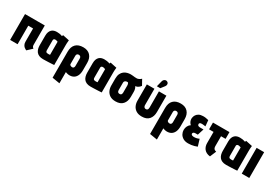

<svg xmlns="http://www.w3.org/2000/svg" viewBox="54 -1863 4606 3224"><g transform="rotate(30 2357.5 -251.5)"><path d="M422 -124V-501H39V0H184V-359H277V-107Q277 -69 290 -45Q303 -21 320 -7.5Q337 6 350 11.5Q363 17 361 17L452 -68Q440 -76 431 -89Q422 -102 422 -124Z M897 -487 770 -514Q766 -506 763.5 -498Q761 -490 761 -490Q755 -493 740 -497.5Q725 -502 703.5 -505.5Q682 -509 654 -509Q626 -509 601 -501.5Q576 -494 556.5 -476Q537 -458 525.5 -428.5Q514 -399 514 -355V-170Q514 -135 522.5 -103.5Q531 -72 549.5 -48Q568 -24 600 -10Q632 4 678 4Q701 4 729 3Q757 2 786 1Q815 0 838.5 -1.5Q862 -3 876.5 -4Q891 -5 891 -5V-390Q891 -407 892 -431.5Q893 -456 897 -487ZM660 -163V-351Q660 -363 664 -369.5Q668 -376 673.5 -379Q679 -382 685.5 -383Q692 -384 696 -384Q701 -384 707 -383Q713 -382 720 -380Q727 -378 733.5 -376Q740 -374 745 -372V-118Q739 -118 733.5 -117Q728 -116 723 -116Q718 -116 712.5 -116Q707 -116 702 -116Q689 -116 679.5 -120Q670 -124 665 -134Q660 -144 660 -163Z M1353 -171V-312Q1353 -404 1304.5 -456Q1256 -508 1168 -508Q1074 -508 1024 -457.5Q974 -407 974 -312V193L1120 217V-1Q1127 3 1136.5 6Q1146 9 1156 11.5Q1166 14 1176.5 15.5Q1187 17 1197 17Q1246 17 1280.5 -4.5Q1315 -26 1334 -68Q1353 -110 1353 -171ZM1208 -313V-172Q1208 -157 1203.5 -146Q1199 -135 1190.5 -129Q1182 -123 1169 -123Q1162 -123 1153.5 -125Q1145 -127 1137.5 -131Q1130 -135 1125 -141.5Q1120 -148 1120 -157V-313Q1120 -329 1125 -339.5Q1130 -350 1140 -355.5Q1150 -361 1163 -361Q1178 -361 1188 -355Q1198 -349 1203 -338.5Q1208 -328 1208 -313Z M1818 -487 1691 -514Q1687 -506 1684.5 -498Q1682 -490 1682 -490Q1676 -493 1661 -497.5Q1646 -502 1624.5 -505.5Q1603 -509 1575 -509Q1547 -509 1522 -501.5Q1497 -494 1477.5 -476Q1458 -458 1446.5 -428.5Q1435 -399 1435 -355V-170Q1435 -135 1443.5 -103.5Q1452 -72 1470.5 -48Q1489 -24 1521 -10Q1553 4 1599 4Q1622 4 1650 3Q1678 2 1707 1Q1736 0 1759.5 -1.5Q1783 -3 1797.5 -4Q1812 -5 1812 -5V-390Q1812 -407 1813 -431.5Q1814 -456 1818 -487ZM1581 -163V-351Q1581 -363 1585 -369.5Q1589 -376 1594.5 -379Q1600 -382 1606.5 -383Q1613 -384 1617 -384Q1622 -384 1628 -383Q1634 -382 1641 -380Q1648 -378 1654.5 -376Q1661 -374 1666 -372V-118Q1660 -118 1654.5 -117Q1649 -116 1644 -116Q1639 -116 1633.5 -116Q1628 -116 1623 -116Q1610 -116 1600.5 -120Q1591 -124 1586 -134Q1581 -144 1581 -163Z M2343 -439 2285 -544Q2269 -528 2246.5 -516.5Q2224 -505 2208 -504Q2188 -503 2167 -505Q2146 -507 2125.5 -509.5Q2105 -512 2084 -512Q2051 -512 2017.5 -503Q1984 -494 1956 -472.5Q1928 -451 1910.5 -414Q1893 -377 1893 -321V-185Q1893 -134 1913 -89.5Q1933 -45 1975.5 -17.5Q2018 10 2086 10Q2179 10 2226 -43.5Q2273 -97 2273 -185V-282Q2273 -313 2266 -337Q2259 -361 2246 -377Q2262 -379 2279 -386Q2296 -393 2312.5 -406Q2329 -419 2343 -439ZM2126 -317V-180Q2126 -167 2121.5 -156Q2117 -145 2108 -139Q2099 -133 2083 -133Q2068 -133 2058 -139.5Q2048 -146 2043.5 -157Q2039 -168 2039 -180V-322Q2039 -337 2043.5 -346.5Q2048 -356 2056 -362Q2064 -368 2073 -370.5Q2082 -373 2090 -373Q2094 -373 2097.5 -373Q2101 -373 2104 -372.5Q2107 -372 2111 -371Q2114 -367 2116.5 -362Q2119 -357 2120.5 -352Q2122 -347 2123.5 -341.5Q2125 -336 2125.5 -330Q2126 -324 2126 -317Z M2780 -185V-501H2635V-184Q2635 -169 2630.5 -157.5Q2626 -146 2617 -139.5Q2608 -133 2593 -133Q2578 -133 2568 -140Q2558 -147 2553 -159Q2548 -171 2548 -184V-501H2401V-185Q2401 -134 2421 -89.5Q2441 -45 2484 -17.5Q2527 10 2595 10Q2688 10 2734 -43.5Q2780 -97 2780 -185ZM2683 -629Q2693 -642 2696.5 -658Q2700 -674 2695 -689Q2690 -704 2673 -713Q2656 -723 2638.5 -719Q2621 -715 2609 -703Q2597 -691 2592 -675L2562 -558H2628Z M3243 -171V-312Q3243 -404 3194.5 -456Q3146 -508 3058 -508Q2964 -508 2914 -457.5Q2864 -407 2864 -312V193L3010 217V-1Q3017 3 3026.5 6Q3036 9 3046 11.5Q3056 14 3066.5 15.5Q3077 17 3087 17Q3136 17 3170.5 -4.5Q3205 -26 3224 -68Q3243 -110 3243 -171ZM3098 -313V-172Q3098 -157 3093.5 -146Q3089 -135 3080.5 -129Q3072 -123 3059 -123Q3052 -123 3043.5 -125Q3035 -127 3027.5 -131Q3020 -135 3015 -141.5Q3010 -148 3010 -157V-313Q3010 -329 3015 -339.5Q3020 -350 3030 -355.5Q3040 -361 3053 -361Q3068 -361 3078 -355Q3088 -349 3093 -338.5Q3098 -328 3098 -313Z M3605 -382 3594 -497Q3565 -505 3538.5 -509Q3512 -513 3485 -512Q3436 -511 3405 -493.5Q3374 -476 3358 -449.5Q3342 -423 3338 -393Q3335 -373 3339.5 -351Q3344 -329 3355.5 -309.5Q3367 -290 3383 -277Q3352 -257 3335 -223Q3318 -189 3318 -149Q3318 -110 3337 -73.5Q3356 -37 3395.5 -13Q3435 11 3494 11Q3525 11 3554 7Q3583 3 3611 -4.5Q3639 -12 3665 -23L3625 -154Q3615 -149 3603.5 -144.5Q3592 -140 3579 -137Q3566 -134 3552 -132.5Q3538 -131 3523 -131Q3509 -131 3497 -135Q3485 -139 3477.5 -146.5Q3470 -154 3470 -165Q3470 -173 3473.5 -179Q3477 -185 3483 -189Q3489 -193 3497.5 -195.5Q3506 -198 3516 -198H3564L3603 -321H3540Q3520 -321 3507.5 -326Q3495 -331 3490 -339.5Q3485 -348 3485 -357Q3485 -368 3489.5 -374.5Q3494 -381 3502 -385Q3510 -389 3520 -389Q3535 -390 3549 -389Q3563 -388 3577 -386Q3591 -384 3605 -382Z M3915 -179V-370H4003V-501H3683V-370H3770V-151Q3770 -122 3778.5 -94Q3787 -66 3805 -42.5Q3823 -19 3852.5 -3.5Q3882 12 3923 16L3974 -105Q3952 -109 3939 -118.5Q3926 -128 3920.5 -143.5Q3915 -159 3915 -179Z M4446 -487 4319 -514Q4315 -506 4312.5 -498Q4310 -490 4310 -490Q4304 -493 4289 -497.5Q4274 -502 4252.5 -505.5Q4231 -509 4203 -509Q4175 -509 4150 -501.5Q4125 -494 4105.5 -476Q4086 -458 4074.5 -428.5Q4063 -399 4063 -355V-170Q4063 -135 4071.5 -103.5Q4080 -72 4098.5 -48Q4117 -24 4149 -10Q4181 4 4227 4Q4250 4 4278 3Q4306 2 4335 1Q4364 0 4387.5 -1.5Q4411 -3 4425.5 -4Q4440 -5 4440 -5V-390Q4440 -407 4441 -431.5Q4442 -456 4446 -487ZM4209 -163V-351Q4209 -363 4213 -369.5Q4217 -376 4222.5 -379Q4228 -382 4234.5 -383Q4241 -384 4245 -384Q4250 -384 4256 -383Q4262 -382 4269 -380Q4276 -378 4282.5 -376Q4289 -374 4294 -372V-118Q4288 -118 4282.5 -117Q4277 -116 4272 -116Q4267 -116 4261.5 -116Q4256 -116 4251 -116Q4238 -116 4228.5 -120Q4219 -124 4214 -134Q4209 -144 4209 -163Z M4530 0H4676V-500H4530Z"/></g></svg>

Font: Advent Pro ExtraBold
Style: Regular
Weight: 800
Designer: VivaRado, Andreas Kalpakidis
Foundry: VivaRado, Andreas Kalpakidis
Version: Version 3.000